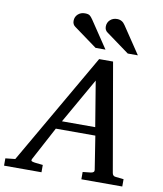

<svg xmlns="http://www.w3.org/2000/svg" viewBox="-151 -1007 921 1086"><g transform="rotate(10 309.5 -464.0)"><path d="M626 0H391V-42L437 -47Q459 -50 456 -66L426 -257H199L97 -66Q92 -56 96.5 -52.5Q101 -49 116 -47L162 -42V0H-53V-42L3 -48L372 -687H452L560 -66Q563 -48 580 -47L626 -42ZM417 -304 374 -564 226 -304ZM584 -746H526L393 -843Q377 -854 377 -875Q377 -898 393 -913Q409 -928 433 -928Q463 -928 480 -901ZM398 -746H341L208 -843Q192 -854 192 -875Q192 -898 208 -913Q224 -928 248 -928Q267 -928 275.5 -922Q284 -916 294 -901Z"/></g></svg>

Font: Veleka
Style: Italic
Weight: 400
Italic angle: -12°
Designer: Stefan Peev, Context Ltd, 2016; SIL International, 1997-2014.
Foundry: Stefan Peev, Context Ltd, 2016
Version: Version 1.000